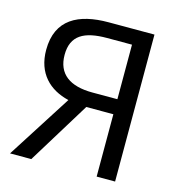

<svg xmlns="http://www.w3.org/2000/svg" viewBox="-108 -829 866 925"><g transform="rotate(15 324.5 -366.5)"><path d="M457 -386H333C219 -386 156 -432 156 -527C156 -624 219 -658 333 -658H457ZM320 -733C171 -733 64 -680 64 -527C64 -410 133 -344 230 -321L25 0H131L322 -311H457V0H549V-733Z"/></g></svg>

Font: Noto Sans T Chinese Regular
Style: Regular
Weight: 400
Designer: Ryoko NISHIZUKA (kana & ideographs); Paul D. Hunt (Latin, Greek & Cyrillic); Wenlong ZHANG (bopomofo); Sandoll Communica
Foundry: Adobe Systems Incorporated
Version: Version 1.000;PS 1;hotconv 1.0.78;makeotf.lib2.5.61930